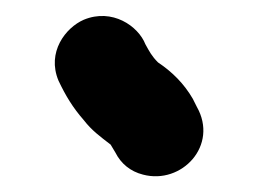

<svg xmlns="http://www.w3.org/2000/svg" viewBox="-20 -715 326 243"><path d="M229 -580 224 -590C213 -609 198 -624 180 -636C172 -644 169 -650 164 -659C155 -682 122 -705 86 -690C63 -680 39 -649 54 -613C63 -594 72 -579 86 -563C96 -550 107 -542 120 -532L126 -522C133 -508 145 -498 161 -494C210 -481 257 -531 229 -580Z"/></svg>

Font: Electronic
Style: Nord
Weight: 900
Version: Version 1.011